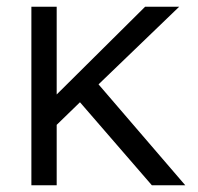

<svg xmlns="http://www.w3.org/2000/svg" viewBox="-20 -549 588 569"><path d="M73 -529H148V-269L410 -529H511L272 -299L529 0H430L217 -246L148 -179V0H73Z"/></svg>

Font: Lexend HM
Style: Regular
Weight: 400
Designer: Bonnie Shaver-Troup, Thomas Jockin, Octavio Pardo
Foundry: Lexend
Version: Version 1.091